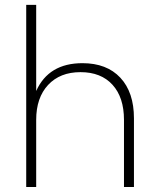

<svg xmlns="http://www.w3.org/2000/svg" viewBox="-20 -752 634 772"><path d="M85.4 0V-732.4H125.5V-386.2Q175.8 -498 311.5 -498Q409.2 -498 463.9 -439.5Q518.6 -380.9 518.6 -276.4V0H478.5V-270Q478.5 -360.4 432.4 -411.1Q386.2 -461.9 303.7 -461.9Q221.2 -461.9 173.3 -410.4Q125.5 -358.9 125.5 -270V0Z"/></svg>

Font: Kumbh Sans ExtraLight
Style: Regular
Weight: 250
Version: Version 1.005